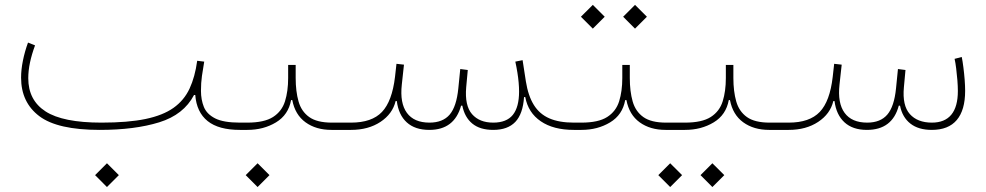

<svg xmlns="http://www.w3.org/2000/svg" viewBox="-20 -523 3970 773"><path d="M802.2 -274.9 773.9 -278.3Q765.1 -213.4 743.2 -166.3Q721.2 -119.1 678.7 -88.9Q636.2 -58.6 565.7 -43.9Q495.1 -29.3 388.7 -29.3Q232.9 -29.3 163.3 -74.5Q93.8 -119.6 93.8 -208Q93.8 -238.3 100.8 -271.5Q107.9 -304.7 121.1 -340.3L92.8 -351.6Q79.6 -315.4 72.3 -279.1Q64.9 -242.7 64.9 -210.4Q64.9 -110.8 138.2 -55.4Q211.4 0 381.8 0Q522 0 620.8 -30.5Q719.7 -61 761.2 -140.6H766.1Q771.5 -71.3 815.9 -35.6Q860.4 0 945.8 0H946.3V-29.3H945.8Q879.9 -29.3 846.2 -46.4Q812.5 -63.5 800.8 -92.5Q789.1 -121.6 789.1 -157.2Q789.1 -189.5 793 -217Q796.9 -244.6 802.2 -274.9ZM362.8 182.1 410.6 230 458.5 182.1 410.6 134.3Z M1170.4 -209V-261.7H1140.1V-209Q1140.1 -155.8 1127.4 -115.2Q1114.7 -74.7 1079.3 -52Q1043.9 -29.3 975.6 -29.3H946.3Q939.9 -29.3 938.2 -25.1Q936.5 -21 936.5 -14.6Q936.5 -8.3 938.2 -4.2Q939.9 0 946.3 0H975.6Q1041 0 1091.1 -30.3Q1141.1 -60.5 1151.9 -120.1H1156.7Q1168 -61 1210.2 -30.5Q1252.4 0 1314.5 0H1363.3V-29.3H1316.4Q1256.3 -29.3 1224.9 -51.8Q1193.4 -74.2 1181.9 -114.7Q1170.4 -155.3 1170.4 -209ZM969.2 182.1 1017.1 230 1064.9 182.1 1017.1 134.3Z M2089.8 -132.3H2094.7Q2106.4 -69.3 2157.2 -34.7Q2208 0 2290.5 0H2291.5V-29.3H2290.5Q2231.4 -29.3 2191.9 -46.4Q2152.3 -63.5 2129.4 -100.3Q2106.4 -137.2 2097.2 -195.3L2084 -280.8L2054.7 -274.9Q2059.6 -252.4 2063 -231.2Q2066.4 -210 2068.1 -190.7Q2069.8 -171.4 2069.8 -154.3Q2069.8 -91.8 2044.7 -60.5Q2019.5 -29.3 1965.8 -29.3Q1910.2 -29.3 1880.4 -63.5Q1850.6 -97.7 1856.9 -171.4L1863.3 -241.2L1833 -245.1L1825.2 -167Q1817.9 -93.8 1790.3 -61.5Q1762.7 -29.3 1709 -29.3Q1647 -29.3 1618.2 -68.6Q1589.4 -107.9 1597.7 -182.6L1606.4 -262.7L1576.2 -266.1L1570.3 -213.4Q1558.6 -115.2 1517.8 -72.3Q1477.1 -29.3 1393.1 -29.3H1363.3Q1358.4 -29.3 1356 -26.1Q1353.5 -22.9 1353.5 -14.6Q1353.5 -6.8 1356 -3.4Q1358.4 0 1363.3 0H1393.1Q1462.9 0 1511.7 -32.2Q1560.5 -64.5 1572.8 -116.2H1577.6Q1584.5 -60.5 1617.7 -30.3Q1650.9 0 1708.5 0Q1809.6 0 1836.4 -97.7H1841.3Q1850.6 -50.8 1881.6 -25.4Q1912.6 0 1965.8 0Q2023.9 0 2054.7 -32.2Q2085.4 -64.5 2089.8 -132.3Z M2515.6 -209V-261.7H2485.4V-209Q2485.4 -155.8 2472.7 -115.2Q2460 -74.7 2424.6 -52Q2389.2 -29.3 2320.8 -29.3H2291.5Q2285.2 -29.3 2283.4 -25.1Q2281.7 -21 2281.7 -14.6Q2281.7 -8.3 2283.4 -4.2Q2285.2 0 2291.5 0H2320.8Q2386.2 0 2436.3 -30.3Q2486.3 -60.5 2497.1 -120.1H2502Q2513.2 -61 2555.4 -30.5Q2597.7 0 2659.7 0H2708.5V-29.3H2661.6Q2601.6 -29.3 2570.1 -51.8Q2538.6 -74.2 2527.1 -114.7Q2515.6 -155.3 2515.6 -209ZM2318.8 -455.6 2366.7 -407.7 2414.6 -455.6 2366.7 -503.4ZM2488.8 -455.6 2536.6 -407.7 2584.5 -455.6 2536.6 -503.4Z M2932.6 -209V-261.7H2902.3V-209Q2902.3 -155.8 2889.6 -115.2Q2877 -74.7 2841.6 -52Q2806.2 -29.3 2737.8 -29.3H2708.5Q2702.1 -29.3 2700.4 -25.1Q2698.7 -21 2698.7 -14.6Q2698.7 -8.3 2700.4 -4.2Q2702.1 0 2708.5 0H2737.8Q2803.2 0 2853.3 -30.3Q2903.3 -60.5 2914.1 -120.1H2918.9Q2930.2 -61 2972.4 -30.5Q3014.6 0 3076.7 0H3125.5V-29.3H3078.6Q3018.6 -29.3 2987.1 -51.8Q2955.6 -74.2 2944.1 -114.7Q2932.6 -155.3 2932.6 -209ZM2630.4 182.1 2678.2 230 2726.1 182.1 2678.2 134.3ZM2800.3 182.1 2848.1 230 2896 182.1 2848.1 134.3Z M3471.2 -29.3Q3409.2 -29.3 3380.4 -68.6Q3351.6 -107.9 3359.9 -182.6L3368.7 -262.7L3338.4 -266.1L3332.5 -213.4Q3321.3 -115.2 3280.3 -72.3Q3239.3 -29.3 3155.3 -29.3H3125.5Q3120.6 -29.3 3118.2 -26.1Q3115.7 -22.9 3115.7 -14.6Q3115.7 -6.8 3118.2 -3.4Q3120.6 0 3125.5 0H3155.3Q3225.1 0 3273.9 -32.2Q3322.8 -64.5 3335 -116.2H3339.8Q3346.7 -61 3379.9 -30.5Q3413.1 0 3470.2 0Q3572.8 0 3598.6 -97.7H3603.5Q3612.8 -50.8 3645.3 -25.4Q3677.7 0 3731.4 0Q3798.3 0 3832 -39.8Q3865.7 -79.6 3865.7 -157.2Q3865.7 -176.8 3863.8 -202.1Q3861.8 -227.5 3858.6 -252.2Q3855.5 -276.9 3852.1 -293.5L3823.2 -286.1Q3826.7 -271 3829.6 -247.6Q3832.5 -224.1 3834.5 -199.7Q3836.4 -175.3 3836.4 -156.7Q3836.4 -93.3 3810.1 -61.3Q3783.7 -29.3 3731.9 -29.3Q3673.8 -29.3 3643.1 -63.7Q3612.3 -98.1 3619.1 -171.4L3625.5 -241.2L3595.2 -245.1L3587.4 -167Q3580.1 -94.2 3552.5 -61.8Q3524.9 -29.3 3471.2 -29.3Z"/></svg>

Font: Estedad-FD VF
Style: Regular
Weight: 100
Designer: Amin Abedi
Version: Version 7.3